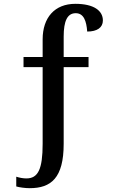

<svg xmlns="http://www.w3.org/2000/svg" viewBox="-20 -744 599 1004"><path d="M135 240C247 240 313 187 313 8V-393H443V-446H313V-553C313 -634 332 -675 376 -675C418 -675 432 -634 436 -579C488 -579 518 -600 518 -637C518 -688 471 -724 374 -724C266 -724 203 -652 203 -538V-446H103V-393H203V8C203 141 179 189 118 189C99 189 81 185 65 180V231C82 236 112 240 135 240Z"/></svg>

Font: Noto Serif Thai Medium
Style: Regular
Weight: 500
Designer: Monotype Design Team
Foundry: Monotype Imaging Inc.
Version: Version 1.901;PS 001.901;hotconv 1.0.88;makeotf.lib2.5.64775